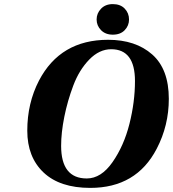

<svg xmlns="http://www.w3.org/2000/svg" viewBox="-20 -901 843 936"><path d="M530 -881Q567 -881 588 -859Q609 -837 609 -806Q609 -776 588 -754Q567 -732 530 -732Q494 -732 472.5 -754Q451 -776 451 -806Q451 -836 472.5 -858.5Q494 -881 530 -881ZM113 -264Q113 -398 170 -508Q274 -707 507 -707Q641 -707 722 -635.5Q803 -564 803 -419Q803 -289 744 -176Q645 15 420 15Q272 15 192.5 -60Q113 -135 113 -264ZM278 -190Q278 -31 403 -31Q473 -31 528.5 -110.5Q584 -190 611 -297Q638 -404 638 -506Q638 -661 522 -661Q464 -661 415 -610.5Q366 -560 337.5 -484.5Q309 -409 293.5 -331.5Q278 -254 278 -190Z"/></svg>

Font: Heuristica
Style: Bold Italic
Weight: 700
Italic angle: -13°
Version: Version 1.0.2